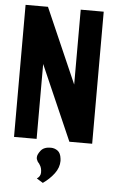

<svg xmlns="http://www.w3.org/2000/svg" viewBox="-58 -688 563 940"><g transform="rotate(5 223.0 -218.5)"><path d="M29 0V-649H139L300 -281V-649H413V0H301L140 -368V0ZM189 212 158 193Q176 181 176 162Q176 139 166 125L161 117V118Q154 111 150 99Q149 97 149 94Q149 91 149 89Q149 76 164 56.5Q179 37 213 37Q232 37 247 48Q262 59 265 86L266 97Q266 130 244 159.5Q222 189 189 212Z"/></g></svg>

Font: New Amsterdam
Style: Regular
Weight: 400
Designer: Vladimir Nikolic
Foundry: Vladimir Nikolic
Version: Version 1.000; ttfautohint (v1.8.4.7-5d5b)